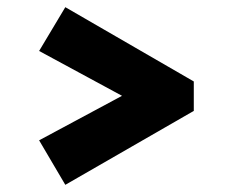

<svg xmlns="http://www.w3.org/2000/svg" viewBox="-20 -552 660 535"><path d="M162 -37 89 -161 320 -285 89 -410 162 -532 520 -325V-243Z"/></svg>

Font: Literata Variable Black
Style: Regular
Weight: 900
Designer: Latin by Veronika Burian and Jose Scaglione. Greek by Irene Vlachou. Cyrillic by Vera Evstafieva.
Foundry: TypeTogether
Version: Version 3.021